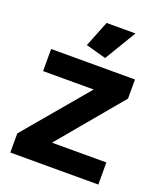

<svg xmlns="http://www.w3.org/2000/svg" viewBox="-136 -818 765 906"><g transform="rotate(20 247.0 -365.0)"><path d="M242 -730 190 -600 292 -572 387 -730ZM466 0V-111H193L459 -429V-525H38V-414H292L24 -96V0Z"/></g></svg>

Font: RT Raleway ExtraBold
Style: Regular
Weight: 400
Designer: Matt McInerney, Pablo Impallari, Rodrigo Fuenzalida — Edited by Milan Moffatt in April 2016
Foundry: Matt McInerney, Pablo Impallari, Rodrigo Fuenzalida — Edited by Milan Moffatt in April 2016
Version: Version 3.001